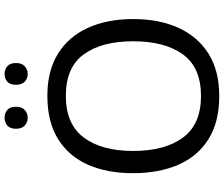

<svg xmlns="http://www.w3.org/2000/svg" viewBox="-88 -860 958 821"><g transform="rotate(-90 390.5 -449.0)"><path d="M720 -358Q720 -247 682.5 -164.5Q645 -82 572 -36Q499 10 391 10Q280 10 206.5 -36Q133 -82 97 -165Q61 -248 61 -359Q61 -469 97 -551Q133 -633 206.5 -679Q280 -725 392 -725Q499 -725 572 -679.5Q645 -634 682.5 -551.5Q720 -469 720 -358ZM156 -358Q156 -223 213 -145.5Q270 -68 391 -68Q513 -68 569 -145.5Q625 -223 625 -358Q625 -493 569 -569.5Q513 -646 392 -646Q271 -646 213.5 -569.5Q156 -493 156 -358ZM251 -859Q251 -885 265 -896.5Q279 -908 298 -908Q317 -908 331 -896.5Q345 -885 345 -859Q345 -834 331 -821.5Q317 -809 298 -809Q279 -809 265 -821.5Q251 -834 251 -859ZM439 -859Q439 -885 452.5 -896.5Q466 -908 485 -908Q504 -908 518 -896.5Q532 -885 532 -859Q532 -834 518 -821.5Q504 -809 485 -809Q466 -809 452.5 -821.5Q439 -834 439 -859Z"/></g></svg>

Font: Noto Sans Rejang
Style: Regular
Weight: 400
Designer: Monotype Design Team
Foundry: Monotype Imaging Inc.
Version: Version 2.001; ttfautohint (v1.8.4.7-5d5b)